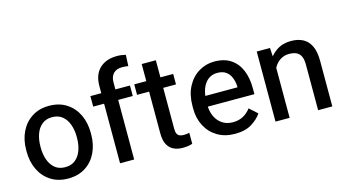

<svg xmlns="http://www.w3.org/2000/svg" viewBox="-84 -1074 2508 1398"><g transform="rotate(-15 1169.5 -375.0)"><path d="M41 -269.5Q41 -346.2 70.3 -406.7Q99.6 -467.3 154.1 -502.7Q208.5 -538.1 283.7 -538.1Q360.4 -538.1 415 -502.7Q469.7 -467.3 498.8 -406.7Q527.8 -346.2 527.8 -269.5V-258.3Q527.8 -182.1 498.8 -121.3Q469.7 -60.5 415.3 -25.4Q360.8 9.8 284.7 9.8Q209 9.8 154.3 -25.4Q99.6 -60.5 70.3 -121.3Q41 -182.1 41 -258.3ZM147.9 -258.3Q147.9 -209 162.6 -167.5Q177.2 -126 207.5 -100.8Q237.8 -75.7 284.7 -75.7Q331.5 -75.7 361.8 -100.8Q392.1 -126 406.7 -167.5Q421.4 -209 421.4 -258.3V-269.5Q421.4 -318.4 406.7 -360.1Q392.1 -401.9 361.6 -427.2Q331.1 -452.6 283.7 -452.6Q237.8 -452.6 207.3 -427.2Q176.8 -401.9 162.4 -360.1Q147.9 -318.4 147.9 -269.5Z M676.3 0V-581.5Q676.3 -668 724.6 -714.1Q772.9 -760.3 856.4 -760.3Q873 -760.3 889.4 -758.1Q905.8 -755.9 921.4 -752L917.5 -668Q907.7 -669.9 895.5 -670.9Q883.3 -671.9 870.6 -671.9Q829.1 -671.9 805.9 -648.4Q782.7 -625 782.7 -581.5V0ZM892.6 -449.2H594.2V-528.3H892.6Z M1218.3 -449.2H924.8V-528.3H1218.3ZM1122.1 -657.2V-140.1Q1122.1 -114.3 1129.6 -101.1Q1137.2 -87.9 1150.1 -83.5Q1163.1 -79.1 1178.7 -79.1Q1190.4 -79.1 1202.4 -80.8Q1214.4 -82.5 1220.7 -84V-1Q1207.5 3.4 1189.5 6.6Q1171.4 9.8 1146.5 9.8Q1109.4 9.8 1079.6 -4.2Q1049.8 -18.1 1032.7 -50Q1015.6 -82 1015.6 -135.7V-657.2Z M1542 9.8Q1465.8 9.8 1410.2 -23.7Q1354.5 -57.1 1324 -115Q1293.5 -172.9 1293.5 -245.6V-266.1Q1293.5 -350.1 1325.4 -411.1Q1357.4 -472.2 1411.4 -505.1Q1465.3 -538.1 1529.3 -538.1Q1605.5 -538.1 1654.5 -504.6Q1703.6 -471.2 1727.5 -412.8Q1751.5 -354.5 1751.5 -279.3V-232.9H1349.6V-313H1645.5V-321.3Q1644 -354.5 1632.6 -384.5Q1621.1 -414.6 1596.2 -433.6Q1571.3 -452.6 1528.8 -452.6Q1489.3 -452.6 1460.2 -430.2Q1431.2 -407.7 1415.5 -366Q1399.9 -324.2 1399.9 -266.1V-245.6Q1399.9 -198.2 1417.5 -159.7Q1435.1 -121.1 1468.5 -98.4Q1502 -75.7 1548.3 -75.7Q1593.3 -75.7 1626.2 -93.8Q1659.2 -111.8 1683.6 -144L1743.2 -90.3Q1718.3 -52.2 1669.4 -21.2Q1620.6 9.8 1542 9.8Z M1954.6 0H1848.1V-528.3H1948.2L1954.6 -415.5ZM1894.5 -284.7Q1895.5 -358.9 1922.1 -416Q1948.7 -473.1 1996.3 -505.6Q2043.9 -538.1 2107.4 -538.1Q2159.2 -538.1 2196.8 -518.8Q2234.4 -499.5 2255.4 -456.8Q2276.4 -414.1 2276.4 -343.3V0H2169.4V-344.2Q2169.4 -383.3 2158.2 -406.7Q2147 -430.2 2125 -440.4Q2103 -450.7 2070.8 -450.7Q2039.1 -450.7 2013.7 -437.5Q1988.3 -424.3 1970.2 -401.1Q1952.1 -377.9 1942.6 -347.9Q1933.1 -317.9 1933.1 -283.7Z"/></g></svg>

Font: Heebo Medium
Style: Regular
Weight: 500
Designer: Oded Ezer
Foundry: Ezer Type House
Version: Version 3.100